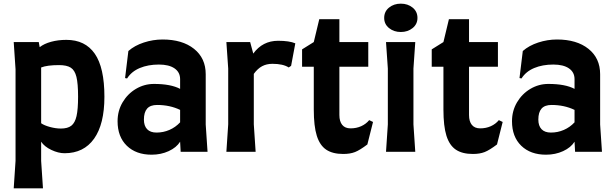

<svg xmlns="http://www.w3.org/2000/svg" viewBox="-20 -830 3360 1050"><path d="M551 -301Q551 -151 494.5 -71.5Q438 8 333 8Q299 8 261 -10Q223 -28 205 -55V50L215 200H55L65 50V-451L55 -600H192L197 -572Q221 -591 259.5 -601.5Q298 -612 343 -612Q446 -612 498.5 -536Q551 -460 551 -301ZM407 -301Q407 -373 398 -409.5Q389 -446 367 -460Q345 -474 303 -474Q238 -474 205 -461V-156Q222 -144 253.5 -135.5Q285 -127 313 -127Q350 -127 370 -142.5Q390 -158 398.5 -195Q407 -232 407 -301Z M822 -371Q914 -371 965 -344V-397Q965 -435 934.5 -456Q904 -477 849 -477Q790 -477 744.5 -458Q699 -439 675 -401L664 -403L682 -551Q716 -581 766.5 -597.5Q817 -614 869 -614Q977 -614 1041 -563Q1105 -512 1105 -424V-149L1115 0H968L965 -55Q945 -23 902.5 -3.5Q860 16 809 16Q724 16 673.5 -33Q623 -82 623 -167Q623 -224 650.5 -270.5Q678 -317 723.5 -344Q769 -371 822 -371ZM836 -105Q873 -105 906.5 -119.5Q940 -134 965 -161V-229Q909 -256 839 -256Q802 -256 784.5 -236Q767 -216 767 -176Q767 -142 784.5 -123.5Q802 -105 836 -105Z M1595 -593 1572 -470 1559 -461Q1528 -481 1470 -481Q1438 -481 1413.5 -468Q1389 -455 1368 -426V-150L1378 0H1218L1228 -150V-455L1218 -600H1348L1365 -537Q1416 -607 1501 -607Q1562 -607 1595 -593Z M1632 -560 1696 -600 1726 -725H1836V-600H1994V-465H1836V-201Q1836 -166 1851.5 -147Q1867 -128 1897 -128Q1929 -128 1955.5 -140Q1982 -152 1999 -173L2020 -163L1989 -40Q1948 -9 1921.5 1.5Q1895 12 1857 12Q1799 12 1764 -11.5Q1729 -35 1712.5 -87.5Q1696 -140 1696 -231V-465H1632Z M2081 -732Q2081 -767 2107.5 -788.5Q2134 -810 2172 -810Q2210 -810 2236.5 -788.5Q2263 -767 2263 -732Q2263 -698 2236.5 -676.5Q2210 -655 2172 -655Q2134 -655 2107.5 -676.5Q2081 -698 2081 -732ZM2101 -150V-455L2091 -600H2251L2241 -455V-150L2251 0H2091Z M2341 -560 2405 -600 2435 -725H2545V-600H2703V-465H2545V-201Q2545 -166 2560.5 -147Q2576 -128 2606 -128Q2638 -128 2664.5 -140Q2691 -152 2708 -173L2729 -163L2698 -40Q2657 -9 2630.5 1.5Q2604 12 2566 12Q2508 12 2473 -11.5Q2438 -35 2421.5 -87.5Q2405 -140 2405 -231V-465H2341Z M2979 -371Q3071 -371 3122 -344V-397Q3122 -435 3091.5 -456Q3061 -477 3006 -477Q2947 -477 2901.5 -458Q2856 -439 2832 -401L2821 -403L2839 -551Q2873 -581 2923.5 -597.5Q2974 -614 3026 -614Q3134 -614 3198 -563Q3262 -512 3262 -424V-149L3272 0H3125L3122 -55Q3102 -23 3059.5 -3.5Q3017 16 2966 16Q2881 16 2830.5 -33Q2780 -82 2780 -167Q2780 -224 2807.5 -270.5Q2835 -317 2880.5 -344Q2926 -371 2979 -371ZM2993 -105Q3030 -105 3063.5 -119.5Q3097 -134 3122 -161V-229Q3066 -256 2996 -256Q2959 -256 2941.5 -236Q2924 -216 2924 -176Q2924 -142 2941.5 -123.5Q2959 -105 2993 -105Z"/></svg>

Font: Farro
Style: Bold
Weight: 700
Designer: Aceler Chua
Foundry: Grayscale Limited
Version: Version 1.101